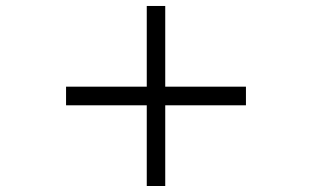

<svg xmlns="http://www.w3.org/2000/svg" viewBox="-20 -620 1040 640"><path d="M530.8 -269V0H469.2V-269H200.2V-331.1H469.2V-600.1H530.8V-331.1H799.8V-269Z"/></svg>

Font: Charis SIL Eur
Style: Italic
Weight: 400
Italic angle: -11°
Foundry: SIL International
Version: Version 5.000